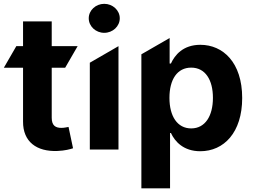

<svg xmlns="http://www.w3.org/2000/svg" viewBox="-25 -789 1338 1013"><path d="M-4.6 -431.8H96.6V-147.7C95.9 -40.8 168.7 12.1 278.4 7.5C317.5 6 345.2 -1.8 360.4 -6.7L336.6 -119.3C329.2 -117.9 313.2 -114.3 299 -114.3C268.8 -114.3 247.9 -125.7 247.9 -167.6V-431.8H318.9L384.6 -545.5H247.9V-676.1H96.6V-545.5H61.1Z M448.9 -458.1V0H600.1V-545.5ZM443.2 -692.5C443.2 -650.2 480.1 -615.8 524.9 -615.8C570 -615.8 606.9 -650.2 606.9 -692.5C606.9 -734.4 570 -768.8 524.9 -768.8C480.1 -768.8 443.2 -734.4 443.2 -692.5Z M720.9 -502.5V204.5H872.2V-87.4H876.8C897.7 -41.9 943.5 8.9 1031.6 8.9C1155.9 8.9 1252.8 -89.5 1252.8 -272C1252.8 -459.5 1151.6 -552.6 1032 -552.6C940.7 -552.6 897 -498.2 876.8 -453.8H870V-588.4ZM983.7 -432.2C1058.6 -432.2 1098.4 -367.2 1098.4 -272.7C1098.4 -177.6 1057.9 -111.5 983.7 -111.5C910.9 -111.5 869 -175.4 869 -272.7C869 -370 910.2 -432.2 983.7 -432.2Z"/></svg>

Font: Inter-Hewn
Style: Bold
Weight: 700
Designer: Rasmus Andersson
Foundry: rsms
Version: Version 3.012;git-f93a4a705